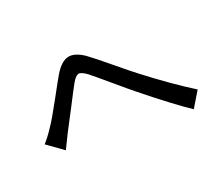

<svg xmlns="http://www.w3.org/2000/svg" viewBox="-111 -860 1200 1061"><g transform="rotate(-30 488.5 -329.0)"><path d="M49.8 -274.4Q84 -300.8 123 -342.8Q152.3 -372.1 222.7 -460.4Q293 -548.8 312.5 -571.3Q358.4 -624 400.4 -627.9Q442.4 -631.8 493.2 -583Q526.4 -548.8 595.7 -467.3Q665 -385.7 690.4 -358.4Q824.2 -211.9 933.6 -114.3L860.4 -30.3Q776.4 -110.4 634.8 -272.5Q606.4 -304.7 541.5 -383.3Q476.6 -461.9 452.1 -489.3Q421.9 -520.5 404.8 -518.6Q387.7 -516.6 362.3 -486.3Q340.8 -460 279.3 -378.9Q217.8 -297.9 193.4 -267.6Q181.6 -252 134.8 -187.5Z"/></g></svg>

Font: Min Sans Medium
Style: Regular
Weight: 500
Designer: Jinseong-Kim, NotoSansCJK, Nunito
Foundry: Jinseong-Kim
Version: Version 1.400;Glyphs 3.1.2 (3151)